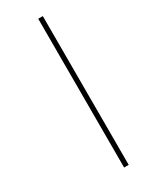

<svg xmlns="http://www.w3.org/2000/svg" viewBox="-217 -844 747 940"><g transform="rotate(-30 157.0 -374.5)"><path d="M184 46V-795H210V46Z"/></g></svg>

Font: Noto Sans Kannada UI SemiCondensed Thin
Style: Regular
Weight: 100
Width: 4
Designer: Jelle Bosma - Monotype Design Team
Foundry: Monotype Imaging Inc.
Version: Version 2.005; ttfautohint (v1.8.4.7-5d5b)